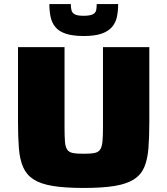

<svg xmlns="http://www.w3.org/2000/svg" viewBox="-20 -921 827 949"><path d="M394 8Q300 8 240 -2Q180 -12 145.5 -34.5Q111 -57 94.5 -94.5Q78 -132 73.5 -187Q69 -242 69 -317V-688H299V-292Q299 -248 301 -222Q303 -196 311.5 -182.5Q320 -169 339 -165Q358 -161 393 -161Q429 -161 448 -165Q467 -169 475.5 -182.5Q484 -196 486.5 -222Q489 -248 489 -292V-688H718V-317Q718 -242 713.5 -187Q709 -132 693 -94.5Q677 -57 642 -34.5Q607 -12 547 -2Q487 8 394 8ZM394 -743Q339 -743 305 -754.5Q271 -766 253.5 -787.5Q236 -809 230 -838Q224 -867 224 -901H330Q330 -885 333 -871.5Q336 -858 349 -850.5Q362 -843 393 -843Q425 -843 439 -850.5Q453 -858 455.5 -871Q458 -884 458 -901H564Q564 -867 558 -838Q552 -809 533.5 -787.5Q515 -766 481.5 -754.5Q448 -743 394 -743Z"/></svg>

Font: Saira Expanded ExtraBold
Style: Regular
Weight: 800
Width: 7
Designer: Hector Gatti with collaboration of the Omnibus-Type team
Foundry: Omnibus-Type
Version: Version 1.101